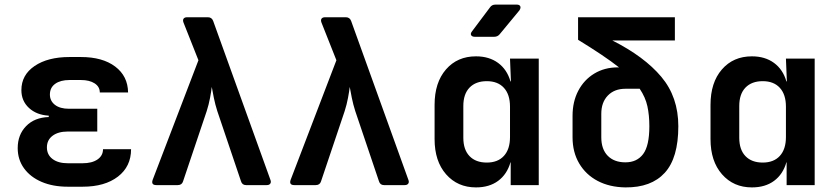

<svg xmlns="http://www.w3.org/2000/svg" viewBox="-20 -805 3640 835"><path d="M339 7H275Q210 7 161 -14Q112 -35 84.5 -73Q57 -111 57 -161Q57 -219 93.5 -256.5Q130 -294 192 -296V-302Q139 -305 106 -335.5Q73 -366 73 -413Q73 -479 130.5 -518Q188 -557 282 -557H332Q426 -557 481 -515.5Q536 -474 537 -403H414Q414 -428 391.5 -442.5Q369 -457 332 -457H282Q243 -457 220 -440.5Q197 -424 197 -394Q197 -366 219 -349Q241 -332 280 -332H403V-233H275Q233 -233 208.5 -214.5Q184 -196 184 -164Q184 -132 208.5 -113.5Q233 -95 275 -95H339Q380 -95 404 -111.5Q428 -128 428 -156H550Q550 -81 493 -37Q436 7 339 7Z M660 0Q636 0 644 -23L843 -543L778 -707Q774 -718 778.5 -724Q783 -730 794 -730H884Q901 -730 907 -714L1156 -23Q1160 -13 1155.5 -6.5Q1151 0 1140 0H1050Q1033 0 1028 -17L925 -322Q916 -350 910 -379.5Q904 -409 901 -427Q899 -409 893.5 -379.5Q888 -350 879 -322L776 -16Q771 0 753 0Z M1260 0Q1236 0 1244 -23L1443 -543L1378 -707Q1374 -718 1378.5 -724Q1383 -730 1394 -730H1484Q1501 -730 1507 -714L1756 -23Q1760 -13 1755.5 -6.5Q1751 0 1740 0H1650Q1633 0 1628 -17L1525 -322Q1516 -350 1510 -379.5Q1504 -409 1501 -427Q1499 -409 1493.5 -379.5Q1488 -350 1479 -322L1376 -16Q1371 0 1353 0Z M2045 -645Q2033 -645 2029 -652Q2025 -659 2033 -669L2111 -773Q2119 -785 2135 -785H2227Q2239 -785 2242.5 -778Q2246 -771 2239 -760L2153 -656Q2144 -645 2129 -645ZM2050 10Q1970 10 1920 -47Q1870 -104 1870 -200V-349Q1870 -446 1919.5 -503Q1969 -560 2050 -560Q2107 -560 2146 -531.5Q2185 -503 2200 -451H2202L2198 -550H2323V0H2201V-99H2200Q2185 -47 2146.5 -18.5Q2108 10 2050 10ZM2097 -98Q2145 -98 2171.5 -127Q2198 -156 2198 -209V-341Q2198 -394 2171.5 -423Q2145 -452 2097 -452Q2049 -452 2022 -424Q1995 -396 1995 -344V-206Q1995 -154 2022 -126Q2049 -98 2097 -98Z M2700 10Q2631 9 2579.5 -18Q2528 -45 2499 -94Q2470 -143 2470 -208V-301Q2470 -363 2495 -410.5Q2520 -458 2564.5 -485Q2609 -512 2667 -512H2672Q2639 -538 2595 -567.5Q2551 -597 2494 -632V-730H2915V-629H2643Q2782 -559 2856 -471Q2930 -383 2930 -256Q2930 -118 2871 -53.5Q2812 11 2700 10ZM2700 -99Q2750 -99 2777 -135Q2804 -171 2804 -256Q2804 -304 2795.5 -343Q2787 -382 2762 -419H2700Q2652 -419 2623.5 -389.5Q2595 -360 2595 -310V-208Q2595 -156 2623 -127.5Q2651 -99 2700 -99Z M3250 10Q3170 10 3120 -47Q3070 -104 3070 -200V-349Q3070 -446 3119.5 -503Q3169 -560 3250 -560Q3307 -560 3346 -531.5Q3385 -503 3400 -451H3402L3398 -550H3523V0H3401V-99H3400Q3385 -47 3346.5 -18.5Q3308 10 3250 10ZM3297 -98Q3345 -98 3371.5 -127Q3398 -156 3398 -209V-341Q3398 -394 3371.5 -423Q3345 -452 3297 -452Q3249 -452 3222 -424Q3195 -396 3195 -344V-206Q3195 -154 3222 -126Q3249 -98 3297 -98Z"/></svg>

Font: Pitagon Sans Mono
Style: Bold
Weight: 700
Monospace: yes
Designer: Travis Tran
Foundry: Pitagon
Version: Version 1.001; ttfautohint (v1.8.4.7-5d5b);gftools[0.9.26]